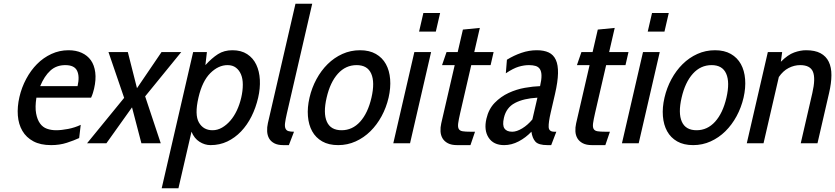

<svg xmlns="http://www.w3.org/2000/svg" viewBox="-20 -770 4489 1032"><path d="M175.6 -245H469.6C473.6 -253.7 476.8 -262 479.3 -270C481.8 -278 483.9 -285.7 485.6 -293C493.2 -325.7 495.3 -355 492 -381C488.6 -407 480.8 -428.7 468.5 -446C456.1 -463.3 439.7 -476.7 419.2 -486C398.7 -495.3 375.1 -500 348.4 -500C315.8 -500 285.1 -493.3 256.3 -480C227.6 -466.7 201.9 -448.7 179.3 -426C156.8 -403.3 137.3 -376.7 120.9 -346C104.5 -315.3 92.3 -283 84.5 -249C76.3 -213.7 73.5 -180.3 75.9 -149C78.3 -117.7 86.5 -90.2 100.4 -66.5C114.2 -42.8 133.9 -24.2 159.4 -10.5C184.9 3.2 216.7 10 254.7 10C285.4 10 313.5 5.8 339.1 -2.5C364.7 -10.8 386.8 -19.3 405.5 -28L413.9 -99C392.9 -89 370.4 -81.7 346.3 -77C322.2 -72.3 300.5 -70 281.2 -70C263.8 -70 247.6 -72.7 232.5 -78C217.4 -83.3 204.9 -92.8 195.1 -106.5C185.2 -120.2 178.2 -138.2 174.1 -160.5C169.9 -182.8 170.4 -211 175.6 -245ZM331 -420C363.6 -420 384.8 -409.8 394.4 -389.5C404.1 -369.2 404.9 -341.7 396.9 -307H195.9C210.9 -343 229.1 -370.8 250.7 -390.5C272.2 -410.2 299 -420 331 -420Z M740 0H844L760.2 -252L954.1 -490H848.1L716.3 -296L667.1 -490H563.1L647.3 -244L448 0H552L689.6 -193Z M1111.7 10C1144.4 10 1174.4 3.5 1201.7 -9.5C1229 -22.5 1253.7 -40.5 1275.7 -63.5C1297.6 -86.5 1316.4 -113.5 1331.9 -144.5C1347.4 -175.5 1359.3 -209 1367.6 -245C1375.3 -278.3 1378.3 -310.3 1376.7 -341C1375.1 -371.7 1368.7 -398.8 1357.5 -422.5C1346.3 -446.2 1330 -465 1308.6 -479C1287.1 -493 1260.8 -500 1229.4 -500C1199.4 -500 1173.5 -493 1151.6 -479C1129.7 -465 1107.1 -445.3 1084 -420L1092.1 -490H1018.1L849.1 242H939.1L1009.3 -62C1019.1 -38 1033.4 -20 1052.3 -8C1071.2 4 1091 10 1111.7 10ZM1203 -420C1221 -420 1235.9 -415.5 1247.8 -406.5C1259.8 -397.5 1269 -385.3 1275.4 -370C1281.9 -354.7 1285.1 -336.2 1285.1 -314.5C1285.1 -292.8 1282.3 -269.7 1276.6 -245C1271 -221 1263.3 -198.3 1253.4 -177C1243.4 -155.7 1231.7 -137.2 1218 -121.5C1204.4 -105.8 1189.5 -93.3 1173.4 -84C1157.2 -74.7 1140.2 -70 1122.2 -70C1089.5 -70 1065.2 -83.8 1049.2 -111.5C1033.3 -139.2 1032.4 -183.7 1046.6 -245C1060.3 -304.3 1081.6 -348.3 1110.5 -377C1139.5 -405.7 1170.3 -420 1203 -420Z M1532.7 10 1560.3 -62C1547 -62 1536.8 -63.2 1529.6 -65.5C1522.5 -67.8 1517.4 -72.5 1514.4 -79.5C1511.3 -86.5 1510.6 -96.3 1512.2 -109C1513.8 -121.7 1517 -138.7 1521.9 -160L1658.2 -750H1568.2L1419.9 -108C1416.5 -93.3 1415.2 -78.8 1415.9 -64.5C1416.6 -50.2 1420 -37.5 1426.1 -26.5C1432.2 -15.5 1441.5 -6.7 1454 0C1466.5 6.7 1482.7 10 1502.7 10Z M1797.7 10C1831 10 1862.4 3.3 1891.8 -10C1921.2 -23.3 1947.6 -41.5 1970.9 -64.5C1994.2 -87.5 2014.3 -114.5 2031.1 -145.5C2047.9 -176.5 2060.4 -209.7 2068.6 -245C2076.7 -280.3 2079.5 -313.5 2077 -344.5C2074.5 -375.5 2066.9 -402.5 2054.2 -425.5C2041.5 -448.5 2023.6 -466.7 2000.3 -480C1977.1 -493.3 1948.8 -500 1915.4 -500C1881.4 -500 1849.7 -493.3 1820.3 -480C1790.9 -466.7 1764.5 -448.5 1741.2 -425.5C1717.9 -402.5 1697.9 -375.5 1681 -344.5C1664.2 -313.5 1651.7 -280.3 1643.6 -245C1635.4 -209.7 1632.6 -176.5 1635.1 -145.5C1637.6 -114.5 1645.2 -87.5 1657.9 -64.5C1670.6 -41.5 1688.6 -23.3 1711.8 -10C1735.1 3.3 1763.7 10 1797.7 10ZM1897 -420C1935.6 -420 1961.8 -404.7 1975.3 -374C1988.9 -343.3 1989.3 -300.3 1976.6 -245C1963.8 -189.7 1943.5 -146.7 1915.8 -116C1888 -85.3 1854.8 -70 1816.2 -70C1776.8 -70 1750.4 -85.3 1736.8 -116C1723.2 -146.7 1722.8 -189.7 1735.6 -245C1748.3 -300.3 1768.6 -343.3 1796.3 -374C1824.1 -404.7 1857.6 -420 1897 -420Z M2232.5 -600H2322.5L2345.6 -700H2255.6ZM2094 0H2184L2297.1 -490H2207.1Z M2508.7 10 2533.3 -62H2509.3C2490.6 -62 2476.3 -62.8 2466.4 -64.5C2456.4 -66.2 2449.6 -70.3 2445.8 -77C2442 -83.7 2441 -93.7 2442.7 -107C2444.5 -120.3 2448 -138.7 2453.4 -162L2513 -420H2617L2633.1 -490H2529.1L2559.1 -620L2468.1 -611L2440.1 -490H2380.1L2356 -420H2424L2351.7 -107C2348.3 -92.3 2347 -78 2347.8 -64C2348.5 -50 2352.2 -37.5 2358.6 -26.5C2365.1 -15.5 2374.7 -6.7 2387.5 0C2400.3 6.7 2416.7 10 2436.7 10Z M2942.7 10 2970.3 -62H2959.3C2940 -62 2929.9 -70.3 2929.1 -87C2928.3 -103.7 2931.9 -129.7 2940.1 -165L2963.2 -265C2973.3 -309 2978.7 -346 2979.3 -376C2979.9 -406 2976 -430.2 2967.5 -448.5C2959.1 -466.8 2946.3 -480 2929.2 -488C2912 -496 2890.8 -500 2865.4 -500C2837.4 -500 2809.9 -495.3 2782.7 -486C2755.5 -476.7 2729.5 -464.3 2704.7 -449L2698.8 -376C2725.6 -394 2748.7 -405.8 2768 -411.5C2787.3 -417.2 2805.6 -420 2823 -420C2837 -420 2849 -418.5 2858.9 -415.5C2868.9 -412.5 2876.6 -406.8 2882 -398.5C2887.4 -390.2 2890.3 -378.7 2890.5 -364C2890.8 -349.3 2888.3 -330.3 2882.9 -307C2858.7 -306.3 2831.5 -303.3 2801.3 -298C2771.1 -292.7 2741.9 -283.5 2713.9 -270.5C2685.9 -257.5 2661 -239.8 2639.2 -217.5C2617.4 -195.2 2602.5 -166.7 2594.5 -132C2584.9 -90.7 2588.9 -56.7 2606.4 -30C2623.9 -3.3 2651.7 10 2689.7 10C2716.4 10 2742.4 3.3 2767.8 -10C2793.2 -23.3 2816.1 -40.7 2836.3 -62C2839.6 -38.7 2846.8 -20.8 2858 -8.5C2869.1 3.8 2890.7 10 2922.7 10ZM2868.6 -245 2841.5 -128C2824.9 -108 2806.7 -92 2787 -80C2767.2 -68 2749.3 -62 2733.3 -62C2713.3 -62 2699.3 -67.8 2691.4 -79.5C2683.4 -91.2 2682.5 -110.3 2688.6 -137C2697.1 -173.7 2716.9 -200.2 2748 -216.5C2779.1 -232.8 2819.3 -242.3 2868.6 -245Z M3233.7 10 3258.3 -62H3234.3C3215.6 -62 3201.3 -62.8 3191.4 -64.5C3181.4 -66.2 3174.6 -70.3 3170.8 -77C3167 -83.7 3166 -93.7 3167.7 -107C3169.5 -120.3 3173 -138.7 3178.4 -162L3238 -420H3342L3358.1 -490H3254.1L3284.1 -620L3193.1 -611L3165.1 -490H3105.1L3081 -420H3149L3076.7 -107C3073.3 -92.3 3072 -78 3072.8 -64C3073.5 -50 3077.2 -37.5 3083.6 -26.5C3090.1 -15.5 3099.7 -6.7 3112.5 0C3125.3 6.7 3141.7 10 3161.7 10Z M3461.5 -600H3551.5L3574.6 -700H3484.6ZM3323 0H3413L3526.1 -490H3436.1Z M3705.7 10C3739 10 3770.4 3.3 3799.8 -10C3829.2 -23.3 3855.6 -41.5 3878.9 -64.5C3902.2 -87.5 3922.3 -114.5 3939.1 -145.5C3955.9 -176.5 3968.4 -209.7 3976.6 -245C3984.7 -280.3 3987.5 -313.5 3985 -344.5C3982.5 -375.5 3974.9 -402.5 3962.2 -425.5C3949.5 -448.5 3931.6 -466.7 3908.3 -480C3885.1 -493.3 3856.8 -500 3823.4 -500C3789.4 -500 3757.7 -493.3 3728.3 -480C3698.9 -466.7 3672.5 -448.5 3649.2 -425.5C3625.9 -402.5 3605.9 -375.5 3589 -344.5C3572.2 -313.5 3559.7 -280.3 3551.6 -245C3543.4 -209.7 3540.6 -176.5 3543.1 -145.5C3545.6 -114.5 3553.2 -87.5 3565.9 -64.5C3578.6 -41.5 3596.6 -23.3 3619.8 -10C3643.1 3.3 3671.7 10 3705.7 10ZM3805 -420C3843.6 -420 3869.8 -404.7 3883.3 -374C3896.9 -343.3 3897.3 -300.3 3884.6 -245C3871.8 -189.7 3851.5 -146.7 3823.8 -116C3796 -85.3 3762.8 -70 3724.2 -70C3684.8 -70 3658.4 -85.3 3644.8 -116C3631.2 -146.7 3630.8 -189.7 3643.6 -245C3656.3 -300.3 3676.6 -343.3 3704.3 -374C3732.1 -404.7 3765.6 -420 3805 -420Z M4284 0H4374L4436.3 -270C4444.5 -305.3 4448.7 -337.2 4448.9 -365.5C4449.1 -393.8 4444.3 -418 4434.6 -438C4424.9 -458 4410.1 -473.3 4390.2 -484C4370.4 -494.7 4344.4 -500 4312.4 -500C4292.4 -500 4271.2 -496 4248.7 -488C4226.2 -480 4202.3 -463.3 4177.1 -438L4184.1 -490H4107.1L3994 0H4084L4166.2 -356C4181.3 -378 4198.8 -394.2 4218.9 -404.5C4238.9 -414.8 4259.6 -420 4281 -420C4317 -420 4339.9 -408 4349.7 -384C4359.4 -360 4358.3 -322 4346.3 -270Z"/></svg>

Font: Cabin Condensed
Style: Regular
Weight: 400
Italic angle: -13°
Designer: Pablo Impallari
Foundry: Pablo Impallari. www.impallari.com Igino Marini. www.ikern.com
Version: Version 1.006